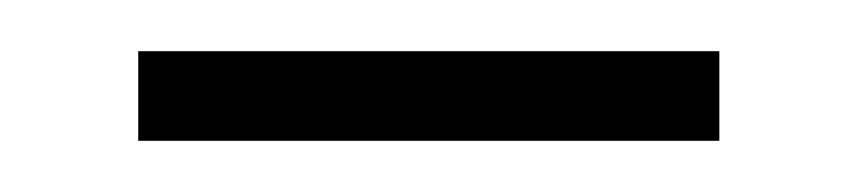

<svg xmlns="http://www.w3.org/2000/svg" viewBox="-20 -308 335 75"><path d="M34 -253V-288H261V-253Z"/></svg>

Font: Georama ExtraLight
Style: Regular
Weight: 250
Version: Version 1.001